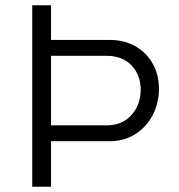

<svg xmlns="http://www.w3.org/2000/svg" viewBox="-20 -706 675 726"><path d="M102 0V-686H173V-555H395Q451 -555 493 -530.5Q535 -506 558 -464.5Q581 -423 581 -370Q581 -317 558 -272Q535 -227 492.5 -199.5Q450 -172 394 -172H173V0ZM173 -232H382Q443 -232 477.5 -271.5Q512 -311 512 -366Q512 -422 477.5 -458.5Q443 -495 382 -495H173Z"/></svg>

Font: Chivo ExtraLight
Style: Regular
Weight: 250
Designer: Hector Gatti
Foundry: Omnibus-Type
Version: Version 2.002